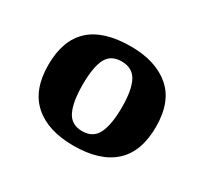

<svg xmlns="http://www.w3.org/2000/svg" viewBox="-83 -833 603 567"><g transform="rotate(30 218.5 -549.5)"><path d="M218 -380Q131 -380 83 -422.5Q35 -465 35 -550Q35 -719 220 -719Q304 -719 353 -677.5Q402 -636 402 -550Q402 -465 355 -422.5Q308 -380 218 -380ZM219 -430Q256 -430 271 -460.5Q286 -491 286 -550Q286 -609 270.5 -638Q255 -667 218 -667Q181 -667 166.5 -638Q152 -609 152 -550Q152 -491 167 -460.5Q182 -430 219 -430Z"/></g></svg>

Font: Noto Serif Bengali
Style: Bold
Weight: 700
Designer: Juan Bruce, Universal Thirst, Indian Type Foundry and the Monotype Design Team.
Foundry: Monotype Imaging Inc.
Version: Version 2.003; ttfautohint (v1.8.4.7-5d5b)